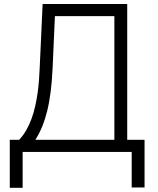

<svg xmlns="http://www.w3.org/2000/svg" viewBox="-20 -747 777 944"><path d="M28.1 176.5V-59.7H74.2Q94.5 -81 109.6 -107.8Q124.6 -134.6 135.5 -164.4Q146.3 -194.2 153.4 -226.4Q160.5 -258.5 165 -290.5Q169.4 -322.4 171.7 -353.3Q174 -384.2 175.1 -411.6L189.6 -727.3H605.5V-59.7H690.7V174.7H627.5V0H91.3V176.5ZM153.8 -59.7H542.3V-667.6H250L238.6 -411.6Q235.8 -349.1 229.2 -296.9Q222.7 -244.7 212 -201.5Q201.3 -158.4 186.8 -123.2Q172.2 -88.1 153.8 -59.7Z"/></svg>

Font: Inter P Light
Style: Regular
Weight: 300
Designer: Rasmus Andersson
Foundry: rsms
Version: Version 3.018;git-588b23468